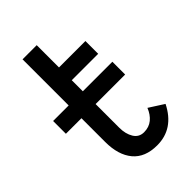

<svg xmlns="http://www.w3.org/2000/svg" viewBox="-219 -703 786 786"><g transform="rotate(-45 174.5 -309.5)"><path d="M353 -86Q305 10 209 10Q139 10 103.5 -32.5Q68 -75 68 -151V-288H-22V-362H68V-629H150V-500H303V-426H150V-362H321V-288H150V-151Q150 -115 165 -90.5Q180 -66 209 -66Q238 -66 258 -82.5Q278 -99 289 -127Z"/></g></svg>

Font: Bellota
Style: Bold
Weight: 700
Designer: Kemie Guaida
Foundry: Kemie Guaida
Version: Version 4.001